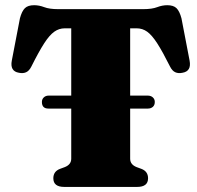

<svg xmlns="http://www.w3.org/2000/svg" viewBox="-20 -736 777 756"><path d="M145 -334.5Q145 -345.5 152.5 -352.5Q160 -359.5 171 -359.5H260.5V-624.5H235Q212.5 -624.5 193.8 -611.2Q175 -598 154 -565.5Q133 -533 103.5 -474Q95 -457 82.8 -451.5Q70.5 -446 54.5 -449.5Q18.5 -455.5 26.5 -497.5L58.5 -664Q66 -692 78 -703.8Q90 -715.5 114.5 -715.5Q134 -715.5 154.2 -707.8Q174.5 -700 209 -700H544Q578.5 -700 598.8 -707.8Q619 -715.5 638.5 -715.5Q663 -715.5 675 -703.8Q687 -692 694.5 -664L726.5 -497.5Q734.5 -455.5 698.5 -449.5Q682.5 -446 670.2 -451.5Q658 -457 649.5 -474Q620 -533 599 -565.5Q578 -598 559.5 -611.2Q541 -624.5 518 -624.5H492.5V-359.5H562.5Q574 -359.5 581.8 -352.5Q589.5 -345.5 589.5 -334.5Q589.5 -322 581.8 -315.2Q574 -308.5 562.5 -308.5H492.5V-111Q492.5 -88 518 -78L537 -71Q563 -61 563 -34Q563 0 520 0H233Q190 0 190 -34Q190 -61 216 -71L235 -78Q260.5 -88 260.5 -111V-308.5H170.5Q145 -308.5 145 -334.5Z"/></svg>

Font: Fraunces 9pt S000 Black
Style: Regular
Weight: 900
Version: Version 1.000; ttfautohint (v1.8.3)